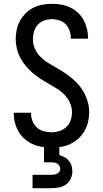

<svg xmlns="http://www.w3.org/2000/svg" viewBox="-20 -763 540 1003"><path d="M249 8Q224 8 199 4Q174 0 151.5 -10Q129 -20 109.5 -36.5Q90 -53 77.5 -74.5Q65 -96 58.5 -120.5Q52 -145 52 -170Q52 -171 52 -172Q52 -173 52 -174H142Q142 -174 142 -173Q142 -172 142 -172Q142 -151 149.5 -131Q157 -111 172.5 -97Q188 -83 208 -77.5Q228 -72 249 -72Q270 -72 290.5 -78.5Q311 -85 326.5 -99.5Q342 -114 349 -134.5Q356 -155 356 -177Q356 -202 345.5 -225.5Q335 -249 317.5 -267.5Q300 -286 278 -299.5Q256 -313 234 -325.5Q212 -338 190.5 -352Q169 -366 150 -382.5Q131 -399 114.5 -419Q98 -439 86 -461.5Q74 -484 68 -509Q62 -534 62 -559Q62 -584 67.5 -608.5Q73 -633 85 -655Q97 -677 115 -694.5Q133 -712 155 -723Q177 -734 201.5 -738.5Q226 -743 251 -743Q276 -743 300 -739Q324 -735 346 -724.5Q368 -714 386.5 -697Q405 -680 416.5 -659Q428 -638 434 -614Q440 -590 440 -565Q440 -564 440 -563Q440 -562 440 -561H350Q350 -562 350 -562.5Q350 -563 350 -563Q350 -583 343.5 -602.5Q337 -622 323.5 -636Q310 -650 290.5 -656.5Q271 -663 251 -663Q231 -663 211 -656Q191 -649 177.5 -634Q164 -619 158 -599Q152 -579 152 -559Q152 -533 162 -509.5Q172 -486 190 -467.5Q208 -449 229.5 -435.5Q251 -422 273.5 -409.5Q296 -397 317 -383Q338 -369 357.5 -352.5Q377 -336 393.5 -316.5Q410 -297 421.5 -274.5Q433 -252 439.5 -227Q446 -202 446 -176Q446 -151 440 -126Q434 -101 421.5 -79Q409 -57 390 -39.5Q371 -22 348 -11Q325 0 299.5 4Q274 8 249 8ZM150 220V150H250Q258 150 265.5 148.5Q273 147 279.5 143.5Q286 140 290.5 133.5Q295 127 295 120Q295 112 291 104.5Q287 97 280.5 92.5Q274 88 266 86.5Q258 85 250 85H210V0H290V47Q304 51 317 58Q330 65 339.5 76.5Q349 88 353.5 102.5Q358 117 358 132Q358 151 349.5 170Q341 189 325 200.5Q309 212 289.5 216Q270 220 250 220Z"/></svg>

Font: Iosevka SS04 Medium
Style: Regular
Weight: 500
Monospace: yes
Designer: Belleve Invis
Foundry: Belleve Invis
Version: Version 19.0.0; ttfautohint (v1.8.4)